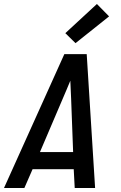

<svg xmlns="http://www.w3.org/2000/svg" viewBox="-36 -941 606 961"><path d="M-16 0 286 -670H398L440 0H338L333 -94H127L86 0ZM330 -180 320 -447Q319 -469 318 -491.5Q317 -514 316 -537Q307 -514 297 -491.5Q287 -469 278 -447L164 -180ZM342 -725 291 -775 449 -921 510 -859Z"/></svg>

Font: Lode Dark
Style: Bold Italic
Weight: 700
Italic angle: -11°
Monospace: yes
Designer: Belleve Invis
Foundry: Belleve Invis
Version: Version 29.2.0; ttfautohint (v1.8.3)